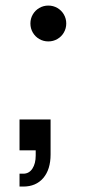

<svg xmlns="http://www.w3.org/2000/svg" viewBox="-20 -541 342 706"><path d="M51.8 97.7H65.4Q86.9 97.7 99.1 79.1Q111.3 60.5 111.3 30.8V2.9L120.6 11.7H51.8V-101.6H166V26.9Q166 82 139.2 113.5Q112.3 145 65.4 145H51.8ZM91.8 -454.6Q91.8 -472.7 100.6 -487.8Q109.4 -502.9 124.5 -511.7Q139.6 -520.5 157.7 -520.5Q175.8 -520.5 190.9 -511.7Q206.1 -502.9 214.8 -487.8Q223.6 -472.7 223.6 -454.6Q223.6 -436.5 214.8 -421.4Q206.1 -406.2 190.9 -397.5Q175.8 -388.7 157.7 -388.7Q139.6 -388.7 124.5 -397.5Q109.4 -406.2 100.6 -421.4Q91.8 -436.5 91.8 -454.6Z"/></svg>

Font: Raveo Variable
Style: Regular
Weight: 400
Designer: Jakub Foglar, Rasmus Andersson (Inter)
Foundry: Jakubfoglar.com
Version: Version 1.000;Glyphs 3.2.3 (3260)